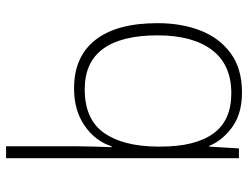

<svg xmlns="http://www.w3.org/2000/svg" viewBox="-112 -468 814 630"><g transform="rotate(90 295.0 -153.0)"><path d="M460 234V0Q460 -23 461 -55.5Q462 -88 463 -112H460Q443 -59 393 -24Q343 11 270 11Q166 11 111 -59Q56 -129 56 -263Q56 -342 80.5 -404.5Q105 -467 155.5 -503.5Q206 -540 283 -540Q353 -540 397 -508Q441 -476 459 -432H461L467 -530H499V234ZM273 -24Q371 -24 415.5 -86.5Q460 -149 461 -262V-273Q461 -386 418.5 -445.5Q376 -505 286 -505Q192 -505 144 -441.5Q96 -378 96 -263Q96 -145 140 -84.5Q184 -24 273 -24Z"/></g></svg>

Font: Noto Sans Symbols ExtraLight
Style: Regular
Weight: 250
Version: Version 2.002